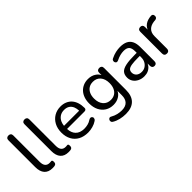

<svg xmlns="http://www.w3.org/2000/svg" viewBox="37 -1534 2546 2546"><g transform="rotate(-45 1309.5 -261.5)"><path d="M226 9Q151 9 112 -35.5Q73 -80 73 -164V-666Q73 -689 85 -700.5Q97 -712 118 -712Q140 -712 152 -700.5Q164 -689 164 -666V-171Q164 -119 185.5 -93.5Q207 -68 247 -68Q256 -68 263 -68.5Q270 -69 277 -70Q288 -71 293 -64Q298 -57 298 -36Q298 -17 289.5 -6.5Q281 4 262 7Q253 8 244 8.5Q235 9 226 9Z M527 9Q452 9 413 -35.5Q374 -80 374 -164V-666Q374 -689 386 -700.5Q398 -712 419 -712Q441 -712 453 -700.5Q465 -689 465 -666V-171Q465 -119 486.5 -93.5Q508 -68 548 -68Q557 -68 564 -68.5Q571 -69 578 -70Q589 -71 594 -64Q599 -57 599 -36Q599 -17 590.5 -6.5Q582 4 563 7Q554 8 545 8.5Q536 9 527 9Z M895 9Q816 9 759.5 -21.5Q703 -52 672 -108.5Q641 -165 641 -242Q641 -318 671.5 -375Q702 -432 755.5 -464Q809 -496 878 -496Q927 -496 966.5 -479.5Q1006 -463 1034 -432Q1062 -401 1076.5 -356.5Q1091 -312 1091 -256Q1091 -240 1081.5 -231.5Q1072 -223 1054 -223H729Q733 -149 771 -109Q814 -63 895 -63Q927 -63 960.5 -71Q994 -79 1025 -100Q1039 -109 1051 -109Q1052 -109 1058.5 -108.5Q1065 -108 1073 -100.5Q1081 -93 1082.5 -86.5Q1084 -80 1084 -76Q1084 -69 1079.5 -58.5Q1075 -48 1061 -39Q1028 -16 982.5 -3.5Q937 9 895 9ZM999 -356Q983 -392 953.5 -411Q924 -430 880 -430Q832 -430 798 -407.5Q764 -385 746 -345Q733 -316 730 -281H1014Q1012 -324 999 -356Z M1413 -84Q1458 -84 1490.5 -104.5Q1523 -125 1540.5 -163.5Q1558 -202 1558 -254Q1558 -333 1519 -378.5Q1480 -424 1413 -424Q1368 -424 1335.5 -403.5Q1303 -383 1285 -345Q1267 -307 1267 -254Q1267 -176 1306.5 -130Q1346 -84 1413 -84ZM1423 189Q1369 189 1318.5 177Q1268 165 1227 140Q1214 132 1210.5 123.5Q1207 115 1207 108Q1207 104 1208.5 96.5Q1210 89 1217.5 80.5Q1225 72 1231.5 70.5Q1238 69 1241 69Q1249 69 1257 74Q1301 99 1341 108Q1381 117 1417 117Q1488 117 1523.5 80.5Q1559 44 1559 -26V-108Q1542 -70 1506 -45Q1457 -12 1393 -12Q1327 -12 1278 -42.5Q1229 -73 1202 -127.5Q1175 -182 1175 -254Q1175 -309 1190.5 -353.5Q1206 -398 1234.5 -429.5Q1263 -461 1303 -478.5Q1343 -496 1393 -496Q1458 -496 1506 -463Q1540 -440 1557 -405V-448Q1557 -471 1569 -482.5Q1581 -494 1603 -494Q1624 -494 1636 -482.5Q1648 -471 1648 -448V-38Q1648 75 1590.5 132Q1533 189 1423 189Z M1949 9Q1899 9 1858.5 -11Q1818 -31 1795.5 -65Q1773 -99 1773 -141Q1773 -195 1800 -226Q1827 -257 1891 -270.5Q1955 -284 2063 -284H2096V-313Q2096 -372 2072 -398.5Q2048 -425 1991 -425Q1958 -425 1923 -416Q1888 -407 1850 -388Q1839 -383 1830 -383Q1827 -383 1820 -384.5Q1813 -386 1806.5 -395.5Q1800 -405 1799.5 -411Q1799 -417 1799 -418Q1799 -429 1804.5 -439.5Q1810 -450 1824 -455Q1868 -477 1911.5 -486.5Q1955 -496 1993 -496Q2058 -496 2100 -475.5Q2142 -455 2163 -412.5Q2184 -370 2184 -304V-40Q2184 -17 2173 -5Q2162 7 2141 7Q2121 7 2109.5 -5Q2098 -17 2098 -40V-82Q2090 -63 2077 -47Q2055 -20 2022.5 -5.5Q1990 9 1949 9ZM1944 -219Q1899 -212 1881 -194.5Q1863 -177 1863 -146Q1863 -107 1890.5 -82Q1918 -57 1966 -57Q2004 -57 2033 -75.5Q2062 -94 2079 -125.5Q2096 -157 2096 -198V-226H2065Q1988 -226 1944 -219Z M2374 7Q2351 7 2339 -5Q2327 -17 2327 -40V-448Q2327 -471 2339 -482.5Q2351 -494 2372 -494Q2393 -494 2404.5 -482.5Q2416 -471 2416 -448V-371H2406Q2422 -431 2466 -462Q2510 -493 2577 -497Q2593 -498 2603 -489.5Q2613 -481 2614 -461Q2615 -442 2605 -430.5Q2595 -419 2574 -417L2556 -416Q2490 -409 2454.5 -373Q2419 -337 2419 -274V-40Q2419 -17 2407.5 -5Q2396 7 2374 7Z"/></g></svg>

Font: Nunito Medium
Style: Regular
Weight: 500
Designer: Vernon Adams
Foundry: Vernon Adams
Version: Version 3.602